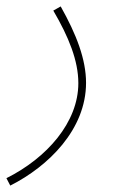

<svg xmlns="http://www.w3.org/2000/svg" viewBox="-28 -348 370 598"><path d="M4 230C123 170 240 55 240 -90C240 -163 210 -241 161 -328L138 -315C186 -233 216 -159 216 -89C216 33 118 144 -8 207Z"/></svg>

Font: Noto Sans Arabic UI SmCn Th
Style: Regular
Weight: 100
Width: 4
Designer: Monotype Design Team, Nadine Chahine and Nizar Qandah
Foundry: Monotype Imaging Inc.
Version: Version 2.010